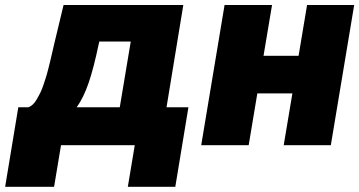

<svg xmlns="http://www.w3.org/2000/svg" viewBox="-74 -565 1398 747"><path d="M-54 161.9 -2.8 -147.7H36.9Q45.5 -150.9 53.6 -158.4Q61.8 -165.8 68.9 -178.3Q76 -190.7 82 -202.4Q88.1 -214.1 94.5 -233.1Q100.9 -252.1 104.9 -264.7Q109 -277.3 114.5 -299.5Q120 -321.7 122.5 -332Q125 -342.3 130.1 -364.5Q135.3 -386.7 136.4 -392L173.3 -545.5H639.2L573.9 -147.7H659.1L608 161.9H423.3L450.3 0H163.4L136.4 161.9ZM224.4 -147.7H392L434.7 -403.4H312.5L309.7 -392Q290.5 -300.1 270.8 -242.5Q251.1 -185 224.4 -147.7Z M984.4 -545.5 951.3 -348H1087.7L1120.7 -545.5H1304L1213.1 0H1029.8L1063.6 -201.7H927.2L893.5 0H708.8L799.7 -545.5Z"/></svg>

Font: Karasuma Gothic
Style: Italic
Weight: 900
Italic angle: -9.39999°
Designer: Rasmus Andersson / Ryoko Nishizuka
Foundry: Genbu
Version: Version 1.00